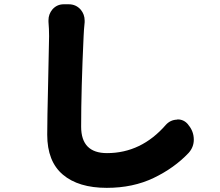

<svg xmlns="http://www.w3.org/2000/svg" viewBox="-20 -819 1040 907"><path d="M209 -715.8Q209 -719.7 209 -723.6Q209 -752 227.5 -774.4Q249 -798.8 281.2 -798.8Q281.2 -798.8 282.2 -798.8H304.7Q338.9 -798.8 361.3 -773.4Q379.9 -751 379.9 -721.7Q379.9 -717.8 379.9 -713.9Q376 -676.8 375 -648.4Q363.3 -398.4 363.3 -220.7Q363.3 -95.7 485.4 -95.7Q647.5 -95.7 763.7 -229.5Q785.2 -252.9 816.4 -253.9Q818.4 -254.9 819.3 -254.9Q848.6 -254.9 868.2 -231.4L870.1 -228.5Q895.5 -198.2 895.5 -159.2Q895.5 -124 871.1 -96.7Q803.7 -25.4 706.1 21.5Q608.4 68.4 484.4 68.4Q350.6 68.4 276.9 5.9Q203.1 -56.6 203.1 -182.6Q203.1 -252 207.5 -434.6Q211.9 -617.2 211.9 -648.4Q211.9 -682.6 209 -715.8Z"/></svg>

Font: Gen Jyuu GothicX Heavy
Style: Bold
Weight: 900
Designer: [Source Han Sans]
Ryoko NISHIZUKA  (kana & ideographs); Paul D. Hunt (Latin, Greek & Cyrillic); Wenlong ZHANG  (bopomofo
Version: Version 1.002.20150607